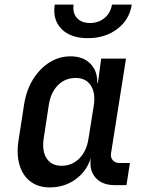

<svg xmlns="http://www.w3.org/2000/svg" viewBox="-20 -805 640 835"><path d="M196 10Q146 10 112 -16Q78 -42 64.5 -89Q51 -136 61 -197L85 -352Q95 -414 124 -460.5Q153 -507 195 -533.5Q237 -560 287 -560Q341 -560 372.5 -528.5Q404 -497 403 -445H406L420 -550H528L463 -139Q460 -120 470.5 -108Q481 -96 500 -96H545L530 0H478Q424 0 395.5 -32.5Q367 -65 375 -117V-118Q357 -60 308.5 -25Q260 10 196 10ZM248 -84Q293 -84 325 -116Q357 -148 365 -203L388 -347Q396 -402 374.5 -434Q353 -466 309 -466Q263 -466 231.5 -434Q200 -402 192 -347L170 -203Q162 -148 183 -116Q204 -84 248 -84ZM362 -639Q287 -639 247.5 -679Q208 -719 218 -785H300Q295 -749 314.5 -727Q334 -705 371 -705Q409 -705 435 -727Q461 -749 467 -785H553Q543 -719 490 -679Q437 -639 362 -639Z"/></svg>

Font: JetBrains Mono NL SemiBold
Style: Italic
Weight: 600
Italic angle: -9°
Monospace: yes
Designer: Philipp Nurullin, Konstantin Bulenkov
Foundry: JetBrains
Version: Version 2.305; ttfautohint (v1.8.4.7-5d5b)